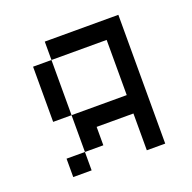

<svg xmlns="http://www.w3.org/2000/svg" viewBox="-87 -525 613 613"><g transform="rotate(-20 219.0 -219.0)"><path d="M375 -437.5V0H312.5V-125H187.5V-62.5H125V-187.5H312.5V-375H125V-437.5ZM125 -187.5H62.5V-375H125ZM62.5 0V-62.5H125V0Z"/></g></svg>

Font: Sudo
Style: Bold
Weight: 700
Monospace: yes
Designer: Jens Kutilek
Foundry: Jens Kutilek
Version: Version 0.040